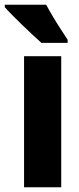

<svg xmlns="http://www.w3.org/2000/svg" viewBox="-46 -786 332 806"><path d="M211 0H55V-550H211ZM148 -766Q159 -745 176 -716.5Q193 -688 210 -662Q227 -636 238 -619V-606H128Q115 -618 93.5 -637.5Q72 -657 49 -679.5Q26 -702 5.5 -722.5Q-15 -743 -26 -756V-766Z"/></svg>

Font: Noto Sans Display Condensed ExtraBold
Style: Regular
Weight: 800
Width: 3
Designer: Monotype Design Team
Foundry: Monotype Imaging Inc.
Version: Version 2.003